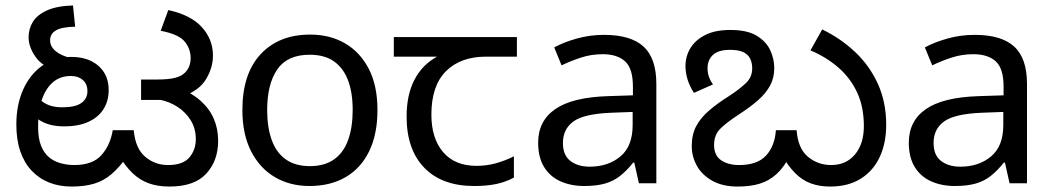

<svg xmlns="http://www.w3.org/2000/svg" viewBox="-20 -673 3872 705"><path d="M243 12Q198 12 161 -2.5Q124 -17 96.5 -46Q69 -75 54.5 -117.5Q40 -160 40 -216Q40 -288 65 -344Q90 -400 135.5 -432Q181 -464 243 -464Q284 -464 314.5 -449Q345 -434 362 -407Q379 -380 379 -342Q379 -303 360.5 -273Q342 -243 305.5 -226Q269 -209 215 -209Q163 -209 128 -230Q93 -251 74 -274L94 -340Q107 -322 135 -300.5Q163 -279 208 -279Q257 -279 279 -295Q301 -311 301 -338Q301 -365 284 -379.5Q267 -394 241 -394Q199 -394 172 -369Q145 -344 132.5 -303Q120 -262 120 -215V-205Q120 -165 130.5 -138.5Q141 -112 159 -96.5Q177 -81 201.5 -74Q226 -67 253 -67Q320 -67 352.5 -103.5Q385 -140 394 -195H471Q477 -128 513 -97.5Q549 -67 597 -67Q652 -67 675.5 -95Q699 -123 699 -162Q699 -201 680.5 -231Q662 -261 632 -280.5Q602 -300 566 -307L634 -352Q684 -332 716.5 -303Q749 -274 765 -237Q781 -200 781 -156Q781 -83 737.5 -35.5Q694 12 602 12Q559 12 526 0Q493 -12 466.5 -37.5Q440 -63 417 -102L450 -103Q420 -60 390.5 -34.5Q361 -9 325.5 1.5Q290 12 243 12ZM189 -412Q135 -429 110 -465Q85 -501 85 -536Q85 -567 100.5 -592.5Q116 -618 152 -634.5Q188 -651 248 -653L256 -575Q207 -574 185.5 -561.5Q164 -549 164 -525Q164 -502 184.5 -485Q205 -468 246 -458ZM498 -306V-381H555Q598 -381 622 -387Q646 -393 659 -406Q670 -417 675 -430.5Q680 -444 680 -460Q680 -493 658.5 -520Q637 -547 570 -560L598 -636Q681 -618 721.5 -573Q762 -528 762 -469Q762 -425 737 -383Q712 -341 653 -320Q640 -316 630 -312.5Q620 -309 608.5 -307.5Q597 -306 577 -306Z M1366 -269Q1366 -180 1335.5 -117.5Q1305 -55 1249 -22.5Q1193 10 1116 10Q1045 10 989.5 -22.5Q934 -55 902 -117.5Q870 -180 870 -269Q870 -402 937 -474Q1004 -546 1119 -546Q1192 -546 1247.5 -513.5Q1303 -481 1334.5 -419.5Q1366 -358 1366 -269ZM961 -269Q961 -206 977.5 -159.5Q994 -113 1029 -88Q1064 -63 1118 -63Q1172 -63 1207 -88Q1242 -113 1258.5 -159.5Q1275 -206 1275 -269Q1275 -333 1258 -378Q1241 -423 1206.5 -447.5Q1172 -472 1117 -472Q1035 -472 998 -418Q961 -364 961 -269Z M1721 10Q1603 10 1538 -57Q1473 -124 1473 -245Q1473 -325 1502 -380.5Q1531 -436 1585 -465H1426V-537H1878V-465H1765Q1671 -465 1617.5 -411.5Q1564 -358 1564 -252Q1564 -165 1607 -114.5Q1650 -64 1730 -64Q1767 -64 1801 -73.5Q1835 -83 1867 -99V-21Q1838 -5 1803 2.5Q1768 10 1721 10Z M2198 -545Q2296 -545 2343 -502Q2390 -459 2390 -365V0H2326L2309 -76H2305Q2282 -47 2257.5 -27.5Q2233 -8 2201.5 1Q2170 10 2125 10Q2077 10 2038.5 -7Q2000 -24 1978 -59.5Q1956 -95 1956 -149Q1956 -229 2019 -272.5Q2082 -316 2213 -320L2304 -323V-355Q2304 -422 2275 -448Q2246 -474 2193 -474Q2151 -474 2113 -461.5Q2075 -449 2042 -433L2015 -499Q2050 -518 2098 -531.5Q2146 -545 2198 -545ZM2224 -259Q2124 -255 2085.5 -227Q2047 -199 2047 -148Q2047 -103 2074.5 -82Q2102 -61 2145 -61Q2213 -61 2258 -98.5Q2303 -136 2303 -214V-262Z M3028 12Q2989 12 2957.5 0.5Q2926 -11 2900 -37Q2874 -63 2850 -105L2882 -104Q2859 -59 2831.5 -34Q2804 -9 2769.5 1.5Q2735 12 2689 12Q2633 12 2595 -9.5Q2557 -31 2538.5 -65Q2520 -99 2520 -136Q2520 -179 2536.5 -210Q2553 -241 2584 -267.5Q2615 -294 2658 -321Q2696 -346 2719 -368Q2742 -390 2742 -422Q2742 -443 2734 -458.5Q2726 -474 2708.5 -482Q2691 -490 2661 -490Q2618 -490 2598 -471.5Q2578 -453 2578 -422Q2578 -406 2583 -391.5Q2588 -377 2598 -363L2528 -332Q2512 -357 2504.5 -381.5Q2497 -406 2497 -431Q2497 -466 2515 -496Q2533 -526 2569.5 -544.5Q2606 -563 2662 -563Q2724 -563 2759 -541.5Q2794 -520 2808.5 -488Q2823 -456 2823 -423Q2823 -387 2807.5 -358.5Q2792 -330 2763.5 -305Q2735 -280 2695 -254Q2649 -224 2625.5 -201Q2602 -178 2602 -141Q2602 -102 2628 -84.5Q2654 -67 2694 -67Q2761 -67 2793 -102Q2825 -137 2829 -195H2905Q2910 -128 2946.5 -97.5Q2983 -67 3032 -67Q3087 -67 3119.5 -106Q3152 -145 3152 -210Q3152 -280 3127.5 -333Q3103 -386 3059 -424.5Q3015 -463 2956 -488L2999 -565Q3067 -532 3120 -482Q3173 -432 3203.5 -365Q3234 -298 3234 -215Q3234 -147 3210 -96Q3186 -45 3140 -16.5Q3094 12 3028 12Z M3559 -545Q3657 -545 3704 -502Q3751 -459 3751 -365V0H3687L3670 -76H3666Q3643 -47 3618.5 -27.5Q3594 -8 3562.5 1Q3531 10 3486 10Q3438 10 3399.5 -7Q3361 -24 3339 -59.5Q3317 -95 3317 -149Q3317 -229 3380 -272.5Q3443 -316 3574 -320L3665 -323V-355Q3665 -422 3636 -448Q3607 -474 3554 -474Q3512 -474 3474 -461.5Q3436 -449 3403 -433L3376 -499Q3411 -518 3459 -531.5Q3507 -545 3559 -545ZM3585 -259Q3485 -255 3446.5 -227Q3408 -199 3408 -148Q3408 -103 3435.5 -82Q3463 -61 3506 -61Q3574 -61 3619 -98.5Q3664 -136 3664 -214V-262Z"/></svg>

Font: kannada115
Style: Book
Weight: 400
Designer: Jelle Bosma - Monotype Design Team
Foundry: Monotype Imaging Inc.
Version: Version 2.003